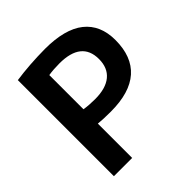

<svg xmlns="http://www.w3.org/2000/svg" viewBox="-198 -882 1024 1024"><g transform="rotate(-45 314.0 -370.0)"><path d="M216.8 -258.8V0H79.1V-724.6Q181.6 -739.3 298.8 -740.2Q449.2 -740.2 523.9 -680.7Q598.6 -621.1 598.6 -507.8Q598.6 -382.8 526.4 -318.8Q454.1 -254.9 311.5 -254.9Q253.9 -254.9 216.8 -258.8ZM216.8 -367.2Q253.9 -361.3 298.8 -361.3Q379.9 -361.3 422.4 -396.5Q464.8 -431.6 464.8 -498Q464.8 -630.9 298.8 -630.9Q253.9 -630.9 216.8 -625Z"/></g></svg>

Font: Mgen+ 1c bold
Style: Bold
Weight: 700
Designer: [Source Han Sans]
Ryoko NISHIZUKA  (kana & ideographs); Paul D. Hunt (Latin, Greek & Cyrillic); Wenlong ZHANG  (bopomofo
Version: Version 1.059.20150602